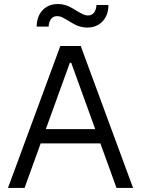

<svg xmlns="http://www.w3.org/2000/svg" viewBox="-20 -931 699 951"><path d="M321.8 -703.1H336.9V-620.1H321.8ZM513.2 -291.5V-220.7H150.9V-291.5ZM278.8 -703.1H356L101.6 0H19.5ZM557.1 0 302.7 -703.1H379.9L639.2 0ZM319.8 -827.6Q300.3 -839.4 288.1 -845.2Q275.9 -851.1 262.7 -851.1Q244.1 -851.1 233.4 -837.6Q222.7 -824.2 220.7 -799.3H161.6Q161.6 -832 174.6 -857.4Q187.5 -882.8 211.2 -897Q234.9 -911.1 266.6 -911.1Q284.7 -911.1 303 -906Q321.3 -900.9 339.4 -889.6V-815.9Q332.5 -819.8 329.3 -821.8Q326.2 -823.7 319.8 -827.6ZM358.9 -877.9Q378.4 -866.2 390.6 -860.4Q402.8 -854.5 416 -854.5Q434.6 -854.5 445.3 -867.9Q456.1 -881.3 458 -906.2H517.1Q517.1 -873.5 504.2 -848.1Q491.2 -822.8 467.5 -808.6Q443.8 -794.4 412.1 -794.4Q394 -794.4 375.7 -799.6Q357.4 -804.7 339.4 -815.9V-889.6Q346.2 -885.7 349.4 -883.8Q352.5 -881.8 358.9 -877.9Z"/></svg>

Font: Wand UI Pro
Style: Regular
Weight: 400
Designer: Andreas Faust
Version: Version 1.003;FEAKit 1.0